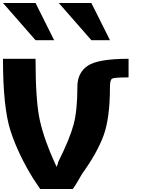

<svg xmlns="http://www.w3.org/2000/svg" viewBox="-20 -1270 1009 1290"><path d="M718.8 -687.5Q718.8 -476.6 675.8 -359.4Q632.8 -242.2 531.2 -101.6Q492.2 -31.2 468.8 0H250Q234.4 -23.4 203.1 -70.3Q101.6 -234.4 50.8 -390.6Q0 -546.9 0 -875H218.8Q218.8 -589.8 248 -460Q277.3 -330.1 349.6 -171.9Q357.4 -158.2 359.4 -148.4Q369.1 -166 371.1 -181.6Q449.2 -337.9 474.6 -433.6Q500 -529.3 500 -687.5Q500 -781.2 569.3 -828.1Q638.7 -875 843.8 -875V-750Q750 -750 734.4 -742.2Q718.8 -734.4 718.8 -687.5ZM218.8 -1250 343.8 -1000H218.8L0 -1250ZM593.8 -1250 718.8 -1000H593.8L375 -1250Z"/></svg>

Font: CraftyPE
Style: Regular
Weight: 400
Designer: Erek Butcher
Foundry: Haunted Coop
Version: Version 0.018;April 4, 2024;FontCreator 15.0.0.2962 64-bit